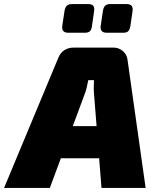

<svg xmlns="http://www.w3.org/2000/svg" viewBox="-69 -924 767 944"><path d="M489 -690Q515 -690 535 -673Q555 -656 558 -630L647 0H430L394 -453Q392 -473 392 -492Q392 -511 393 -530H365Q362 -514 357.5 -494.5Q353 -475 345 -455L176 0H-49L217 -638Q227 -664 247 -677Q267 -690 293 -690ZM522 -304 504 -146H141L160 -304ZM364 -904Q382 -904 389 -896Q396 -888 394 -871L383 -795Q381 -778 373 -770.5Q365 -763 348 -763H267Q233 -763 237 -796L248 -869Q251 -888 259.5 -896Q268 -904 287 -904ZM553 -904Q570 -904 577.5 -896Q585 -888 583 -871L572 -796Q569 -778 561.5 -770.5Q554 -763 537 -763H456Q422 -763 426 -796L437 -870Q440 -889 448.5 -896.5Q457 -904 473 -904Z"/></svg>

Font: Exo 2 Black
Style: Italic
Weight: 900
Italic angle: -8°
Designer: Natanael Gama
Foundry: Natanael Gama
Version: Version 2.010